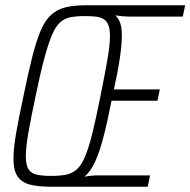

<svg xmlns="http://www.w3.org/2000/svg" viewBox="-20 -708 722 728"><path d="M174 0Q123 0 92 -8.5Q61 -17 46 -40Q31 -63 31 -106Q31 -144 41 -202.5Q51 -261 69 -344Q87 -432 102.5 -493Q118 -554 134.5 -592.5Q151 -631 173.5 -651.5Q196 -672 227.5 -680Q259 -688 304 -688H682L673 -645H475Q461 -645 444.5 -646.5Q428 -648 417 -650Q430 -638 436 -620Q442 -602 442 -575Q442 -539 434.5 -488Q427 -437 412 -369H586L577 -326H403Q387 -245 372 -187.5Q357 -130 340 -93.5Q323 -57 300 -38Q309 -40 323.5 -41.5Q338 -43 351 -43H549L540 0ZM173 -41Q206 -41 229.5 -45.5Q253 -50 270.5 -65Q288 -80 302 -113Q316 -146 330 -202Q344 -258 361 -344Q378 -428 387.5 -483Q397 -538 397 -571Q397 -597 391 -612.5Q385 -628 373 -635.5Q361 -643 343.5 -645Q326 -647 301 -647Q270 -647 247 -642.5Q224 -638 207.5 -623Q191 -608 177 -575Q163 -542 148 -486.5Q133 -431 115 -344Q97 -259 87.5 -204Q78 -149 78 -116Q78 -81 88.5 -65.5Q99 -50 120.5 -45.5Q142 -41 173 -41Z"/></svg>

Font: Saira Condensed ExtraLight
Style: Italic
Weight: 250
Width: 3
Italic angle: -12°
Designer: Hector Gatti with collaboration of the Omnibus-Type team
Foundry: Omnibus-Type
Version: Version 1.101